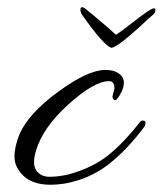

<svg xmlns="http://www.w3.org/2000/svg" viewBox="-20 -484 449 530"><path d="M291 -220 296 -240Q296 -260 281 -260Q240 -260 169 -196Q98 -132 79 -67Q74 -50 74 -36.5Q74 -23 80 -14Q92 4 117 4Q142 4 171 -3Q235 -21 277.5 -54.5Q320 -88 367 -148Q371 -153 378 -150.5Q385 -148 379 -135Q331 -70 278.5 -29.5Q226 11 157 23Q137 26 120 26Q71 26 45.5 2Q20 -22 20 -51Q20 -80 34 -114Q59 -171 141 -231Q223 -291 271 -291Q283 -291 294 -288Q322 -278 322 -256Q322 -241 311 -222Q300 -203 294.5 -208.5Q289 -214 291 -220ZM206 -444Q202 -451 202 -457.5Q202 -464 206.5 -464Q211 -464 215 -460.5Q219 -457 240 -440Q289 -399 300 -388Q316 -398 345 -421Q374 -444 391.5 -455Q409 -466 409 -457Q409 -448 402 -443Q395 -438 368 -412Q302 -352 287 -352Q265 -360 206 -444Z"/></svg>

Font: Allura
Style: Regular
Weight: 400
Designer: Robert E. Leuschke
Foundry: Robert E. Leuschke
Version: Version 1.004